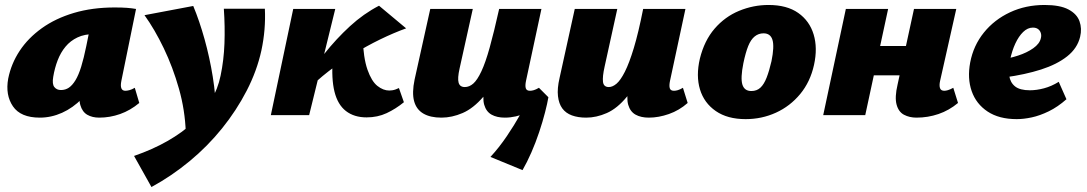

<svg xmlns="http://www.w3.org/2000/svg" viewBox="-20 -463 4371 772"><path d="M140 10Q63 10 32 -35.5Q1 -81 13 -147Q25 -207 59 -258.5Q93 -310 148 -349.5Q203 -389 277 -411Q351 -433 441 -433Q471 -433 490.5 -431.5Q510 -430 527 -427L468 -138Q460 -98 484 -98Q491 -98 500.5 -100.5Q510 -103 522 -110L540 -49Q504 -19 463 -4.5Q422 10 379 10Q351 10 331 -1.5Q311 -13 303 -40.5Q295 -68 304 -117L331 -249L417 -277Q402 -210 374.5 -157Q347 -104 310 -66.5Q273 -29 229.5 -9.5Q186 10 140 10ZM225 -101Q243 -101 257 -110.5Q271 -120 283.5 -140.5Q296 -161 306.5 -195Q317 -229 327 -278L347 -377L405 -320Q393 -324 382 -325Q371 -326 359 -326Q320 -326 291.5 -312.5Q263 -299 243.5 -275.5Q224 -252 212 -221Q200 -190 194 -154Q189 -125 198.5 -113Q208 -101 225 -101Z M589 289 519 164Q594 138 653.5 104Q713 70 756.5 29.5Q800 -11 828 -58Q856 -105 867 -159Q880 -221 882.5 -288Q885 -355 880 -428H1045Q1047 -386 1043.5 -344Q1040 -302 1031 -260Q1013 -178 972 -98.5Q931 -19 873 53Q815 125 742.5 185Q670 245 589 289ZM727 69Q724 -20 699.5 -106.5Q675 -193 638.5 -269Q602 -345 561 -402L757 -439Q782 -379 802.5 -305.5Q823 -232 835.5 -154.5Q848 -77 849 -3Z M1217 -101 1193 -123Q1236 -186 1284 -246.5Q1332 -307 1387 -357.5Q1442 -408 1504 -440L1613 -349Q1563 -331 1508.5 -304.5Q1454 -278 1400.5 -245Q1347 -212 1300 -175.5Q1253 -139 1217 -101ZM1069 0 1159 -427H1328L1223 0ZM1454 9Q1404 9 1371 -16.5Q1338 -42 1325 -94Q1312 -146 1318 -226L1438 -314Q1441 -230 1457.5 -183Q1474 -136 1497.5 -117.5Q1521 -99 1545 -99Q1551 -99 1557.5 -100Q1564 -101 1571 -103.5Q1578 -106 1584 -109L1604 -52Q1571 -25 1534.5 -8Q1498 9 1454 9Z M1755 10Q1710 10 1682 -6.5Q1654 -23 1645 -56.5Q1636 -90 1647 -143L1710 -427H1881L1828 -188Q1819 -148 1824 -130.5Q1829 -113 1849 -113Q1867 -113 1883 -127Q1899 -141 1915.5 -176Q1932 -211 1949 -272Q1966 -333 1987 -427H2058Q2032 -292 1998 -206.5Q1964 -121 1923.5 -74Q1883 -27 1840 -8.5Q1797 10 1755 10ZM2081 221 1952 168Q1987 130 2017.5 85Q2048 40 2071.5 -2Q2095 -44 2109 -74L2185 -72Q2181 -48 2171.5 -11Q2162 26 2148 68Q2134 110 2116.5 150Q2099 190 2081 221ZM2010 10Q1978 10 1956.5 -2Q1935 -14 1927 -41.5Q1919 -69 1929 -117L1991 -427H2157L2095 -138Q2091 -119 2094 -108.5Q2097 -98 2111 -98Q2118 -98 2126.5 -100.5Q2135 -103 2147 -110L2185 -72Q2146 -30 2099.5 -10Q2053 10 2010 10Z M2337 10Q2304 10 2279.5 1Q2255 -8 2241 -27Q2227 -46 2223.5 -76.5Q2220 -107 2230 -150L2291 -427H2462L2411 -195Q2402 -155 2404.5 -134Q2407 -113 2428 -113Q2443 -113 2459 -126.5Q2475 -140 2492.5 -174.5Q2510 -209 2528.5 -270Q2547 -331 2566 -427H2634Q2608 -293 2574 -207.5Q2540 -122 2501 -74.5Q2462 -27 2420 -8.5Q2378 10 2337 10ZM2589 10Q2557 10 2535.5 -2Q2514 -14 2506 -41.5Q2498 -69 2508 -117L2571 -427H2736L2674 -138Q2670 -119 2673 -108.5Q2676 -98 2690 -98Q2697 -98 2705.5 -100.5Q2714 -103 2726 -110L2745 -49Q2711 -19 2669.5 -4.5Q2628 10 2589 10Z M2978 16Q2905 16 2858 -16.5Q2811 -49 2794.5 -103.5Q2778 -158 2794 -227Q2812 -300 2853.5 -348Q2895 -396 2952 -419.5Q3009 -443 3070 -443Q3144 -443 3189.5 -411Q3235 -379 3251.5 -324.5Q3268 -270 3253 -202Q3238 -134 3197.5 -85Q3157 -36 3100 -10Q3043 16 2978 16ZM3001 -97Q3023 -97 3037.5 -110.5Q3052 -124 3062.5 -151Q3073 -178 3082 -217Q3094 -276 3086 -302.5Q3078 -329 3050 -329Q3030 -329 3014.5 -316.5Q2999 -304 2988.5 -278Q2978 -252 2969 -209Q2957 -149 2965 -123Q2973 -97 3001 -97Z M3665 10Q3637 10 3615 -1.5Q3593 -13 3585 -42.5Q3577 -72 3589 -123L3655 -427H3825L3760 -138Q3756 -120 3759.5 -109Q3763 -98 3777 -98Q3783 -98 3791.5 -100.5Q3800 -103 3813 -110L3832 -49Q3796 -19 3753.5 -4.5Q3711 10 3665 10ZM3290 0 3381 -427H3551L3459 0ZM3409 -160 3434 -278H3698L3672 -160Z M4068 16Q3997 16 3951 -14.5Q3905 -45 3887 -96.5Q3869 -148 3881 -212Q3894 -280 3936 -332Q3978 -384 4041 -413.5Q4104 -443 4180 -443Q4242 -443 4276 -425Q4310 -407 4320.5 -377.5Q4331 -348 4323 -315Q4312 -269 4271 -236.5Q4230 -204 4166 -183.5Q4102 -163 4021 -152L4004 -223Q4038 -228 4073.5 -239.5Q4109 -251 4134.5 -269Q4160 -287 4165 -309Q4168 -320 4165 -330Q4162 -340 4154 -346Q4146 -352 4133 -352Q4112 -352 4094 -334.5Q4076 -317 4062.5 -288Q4049 -259 4041 -221Q4034 -186 4038 -158.5Q4042 -131 4061.5 -115.5Q4081 -100 4121 -100Q4148 -100 4178 -108Q4208 -116 4237 -134L4268 -64Q4233 -33 4197 -15.5Q4161 2 4128.5 9Q4096 16 4068 16Z"/></svg>

Font: Ysabeau Black
Style: Italic
Weight: 900
Italic angle: -12°
Version: Version 2.000;gftools[0.9.27.dev2+g8671c4b]